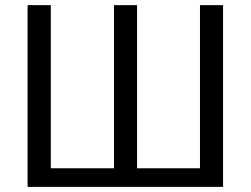

<svg xmlns="http://www.w3.org/2000/svg" viewBox="-20 -731 981 751"><path d="M178.7 -710.9V-72.8H425.8V-710.9H516.1V-72.8H762.2V-710.9H852.5V0H87.9V-710.9Z"/></svg>

Font: Roboto Web
Style: Regular
Weight: 400
Designer: Google
Version: Version 1.200310; 2013